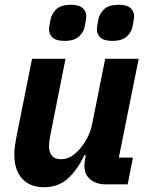

<svg xmlns="http://www.w3.org/2000/svg" viewBox="-20 -771 622 803"><path d="M114 -525H254L192 -213Q189 -199 187 -185Q185 -171 185 -160Q185 -135 197 -120Q209 -105 234 -105Q260 -105 280.5 -118.5Q301 -132 318 -153Q335 -174 347.5 -199.5Q360 -225 366 -255L420 -525H560L477 -112H536L514 0H421Q384 0 358.5 -20Q333 -40 333 -77Q333 -85 334 -94Q335 -103 336 -107L339 -122H333Q304 -61 264 -24.5Q224 12 164 12Q105 12 72.5 -24Q40 -60 40 -124Q40 -144 42.5 -162Q45 -180 49 -200ZM250 -600Q215 -600 200 -614Q185 -628 185 -648Q185 -653 186.5 -662Q188 -671 191 -688Q196 -714 215.5 -732.5Q235 -751 276 -751Q311 -751 326 -737Q341 -723 341 -703Q341 -698 339.5 -689Q338 -680 335 -663Q331 -638 311 -619Q291 -600 250 -600ZM450 -600Q415 -600 400 -614Q385 -628 385 -648Q385 -653 386.5 -662Q388 -671 391 -688Q396 -714 415.5 -732.5Q435 -751 476 -751Q511 -751 526 -737Q541 -723 541 -703Q541 -698 539.5 -689Q538 -680 535 -663Q531 -638 511 -619Q491 -600 450 -600Z"/></svg>

Font: IBM Plex Sans
Style: Italic
Weight: 400
Italic angle: -11.31°
Designer: Mike Abbink, Paul van der Laan, Pieter van Rosmalen
Foundry: Bold Monday
Version: Version 3.201